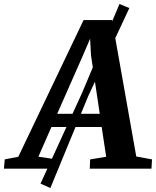

<svg xmlns="http://www.w3.org/2000/svg" viewBox="-93 -847 783 964"><path d="M-73.2 0 -69.2 -46.7 -1.2 -59.9 326.6 -746.2H469.7L591.2 -61.2L670.2 -46.7L667.5 0H357.6L359.6 -46.7L440.1 -59.9L417.6 -209.3H165.2L99.7 -60.2L191.2 -46.7L187.4 0ZM194.2 -275.7H407.8L363.9 -569.3L359.4 -652.5L325.6 -573.7ZM110.4 75 318.4 -379 506.9 -827 556.4 -806.5 350.4 -365.5 159.9 97Z"/></svg>

Font: Merriweather Light
Style: Italic
Weight: 300
Italic angle: -7.8°
Designer: Eben Sorkin
Foundry: Eben Sorkin
Version: Version 2.101